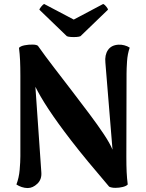

<svg xmlns="http://www.w3.org/2000/svg" viewBox="-20 -936 739 971"><path d="M120 15Q105 15 90 10Q75 5 63 -3Q76 -37 79.5 -77.5Q83 -118 83 -146V-552Q83 -597 81.5 -630Q80 -663 76 -694Q84 -703 104.5 -707Q125 -711 145.5 -710.5Q166 -710 172 -704Q208 -653 253 -594.5Q298 -536 344 -476Q390 -416 432 -360Q474 -304 505 -257.5Q536 -211 549 -179L513 -619Q509 -658 526 -683Q543 -708 579 -710Q593 -711 608.5 -707Q624 -703 636 -695Q625 -664 622.5 -626Q620 -588 620 -564L619 -143Q619 -98 620.5 -66Q622 -34 626 -3Q619 5 601 9.5Q583 14 563.5 14Q544 14 532 8Q473 -61 425.5 -118.5Q378 -176 341 -224Q304 -272 275.5 -311.5Q247 -351 225 -384.5Q203 -418 187 -445.5Q171 -473 159 -497L189 -65Q192 -29 169 -7Q146 15 120 15ZM387 -753Q381 -750 367 -749Q353 -748 338.5 -749Q324 -750 318 -753L179 -887Q180 -892 188.5 -902.5Q197 -913 203 -916L353 -837L502 -916Q509 -913 517.5 -902.5Q526 -892 526 -887Z"/></svg>

Font: Arima Thin
Style: Regular
Weight: 100
Designer: Joana Correia and Natanael Gama
Foundry: NDISCOVER
Version: Version 1.101;gftools[0.9.23]